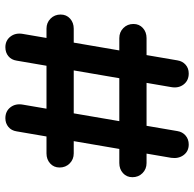

<svg xmlns="http://www.w3.org/2000/svg" viewBox="-24 -716 740 733"><g transform="rotate(-90 346.5 -350.0)"><path d="M161 0Q135 0 120.5 -19.5Q106 -39 110 -67L211 -657Q214 -677 228 -688.5Q242 -700 261 -700Q288 -700 303 -680.5Q318 -661 313 -633L212 -43Q209 -24 195 -12Q181 0 161 0ZM603 -439H127Q104 -439 88.5 -454.5Q73 -470 73 -493Q73 -515 88.5 -529Q104 -543 127 -543H603Q626 -543 641.5 -527.5Q657 -512 657 -489Q657 -467 641.5 -453Q626 -439 603 -439ZM432 0Q405 0 390 -19.5Q375 -39 380 -67L481 -657Q484 -677 498 -688.5Q512 -700 532 -700Q558 -700 573 -680.5Q588 -661 583 -633L482 -43Q479 -24 465.5 -12Q452 0 432 0ZM567 -161H90Q67 -161 51.5 -176.5Q36 -192 36 -215Q36 -237 51.5 -251Q67 -265 90 -265H567Q590 -265 605.5 -249.5Q621 -234 621 -211Q621 -189 605.5 -175Q590 -161 567 -161Z"/></g></svg>

Font: Quicksand Variable Light
Style: Regular
Weight: 300
Designer: Andrew Paglinawan
Foundry: Andrew Paglinawan
Version: Version 3.004